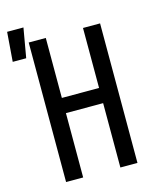

<svg xmlns="http://www.w3.org/2000/svg" viewBox="-163 -897 784 977"><g transform="rotate(-15 229.0 -408.0)"><path d="M62 0V-735H152V-419H348V-735H438V0H348V-339H152V0ZM-42 -661 -30 -816H56L29 -661Z"/></g></svg>

Font: Iosevka Medium
Style: Regular
Weight: 500
Monospace: yes
Designer: Belleve Invis
Foundry: Belleve Invis
Version: Version 32.5.0; ttfautohint (v1.8.4)